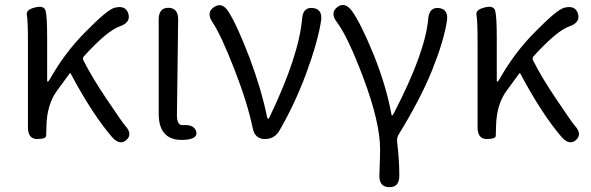

<svg xmlns="http://www.w3.org/2000/svg" viewBox="-20 -572 2432 790"><path d="M500 4Q473 28 441 -8Q360 -102 271 -269Q269 -273 266 -269L214 -198Q173 -142 171 -52Q170 -28 170 -14Q170 0 133 0Q95 0 95 -48V-395Q95 -488 90.5 -510Q86 -532 123 -541Q161 -551 167.5 -528Q174 -505 174 -415V-241Q174 -236 176.5 -236Q179 -236 185 -246Q247 -356 331 -440Q421 -532 451 -540Q497 -552 508 -516Q519 -480 474 -464Q421 -446 325 -340Q319 -333 323 -324Q360 -251 421 -161Q484 -67 495 -55Q527 -20 500 4Z M633 -104V-492Q633 -540 673 -540Q714 -539 713 -491L708 -98Q708 -55 733 -57Q777 -61 787 -32Q796 -2 745 3Q633 13 633 -104Z M1070 0Q1029 0 1020 -44Q998 -150 944 -288Q889 -429 854 -481Q827 -521 861 -543Q894 -565 920 -524Q956 -468 1008 -331Q1056 -203 1079 -90Q1081 -83 1083.5 -83Q1086 -83 1090 -92Q1210 -343 1223 -495Q1227 -544 1268 -539Q1308 -534 1301 -486Q1288 -401 1240 -270Q1193 -144 1130 -35Q1110 0 1070 0Z M1582 198Q1540 198 1541 150L1543 91Q1544 67 1544 43Q1544 -67 1476 -249Q1411 -422 1366 -481Q1337 -519 1368 -543Q1399 -566 1428 -527Q1464 -477 1515 -353Q1569 -220 1590 -104Q1591 -97 1593.5 -97Q1596 -97 1601 -107Q1730 -356 1742 -495Q1746 -543 1786 -539Q1826 -534 1819 -486Q1806 -403 1758.5 -284.5Q1711 -166 1620 -18Q1612 -4 1614 12Q1623 84 1623 151Q1623 199 1582 198Z M2350 4Q2323 28 2291 -8Q2210 -102 2121 -269Q2119 -273 2116 -269L2064 -198Q2023 -142 2021 -52Q2020 -28 2020 -14Q2020 0 1983 0Q1945 0 1945 -48V-395Q1945 -488 1940.5 -510Q1936 -532 1973 -541Q2011 -551 2017.5 -528Q2024 -505 2024 -415V-241Q2024 -236 2026.5 -236Q2029 -236 2035 -246Q2097 -356 2181 -440Q2271 -532 2301 -540Q2347 -552 2358 -516Q2369 -480 2324 -464Q2271 -446 2175 -340Q2169 -333 2173 -324Q2210 -251 2271 -161Q2334 -67 2345 -55Q2377 -20 2350 4Z"/></svg>

Font: Resource Han Rounded JP Normal
Style: Regular
Weight: 350
Designer: Cyano Hao (round all glyphs); Ryoko NISHIZUKA 西塚涼子 (kana, bopomofo & ideographs); Paul D. Hunt (Latin, Greek & Cyrillic)
Foundry: Cyano Hao
Version: 0.990